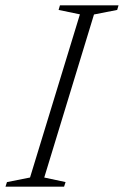

<svg xmlns="http://www.w3.org/2000/svg" viewBox="-44 -696 462 716"><path d="M254 -642.5 174.5 -659 179.5 -676H398L393 -659L306.5 -642L121 -34L200.5 -17L195 0H-23.5L-18 -17L68 -34Z"/></svg>

Font: Newsreader 16pt 16pt Light
Style: Italic
Weight: 300
Italic angle: -17°
Version: Version 1.003